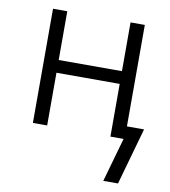

<svg xmlns="http://www.w3.org/2000/svg" viewBox="-81 -590 762 861"><g transform="rotate(10 300.0 -159.5)"><path d="M447 201 504 0H444V-240H156V0H91V-520H156V-298H444V-520H509V-58H587L514 201Z"/></g></svg>

Font: Iosevka Aile Custom Light
Style: Regular
Weight: 300
Designer: Belleve Invis
Foundry: Belleve Invis
Version: Version 17.0.2; ttfautohint (v1.8.3)